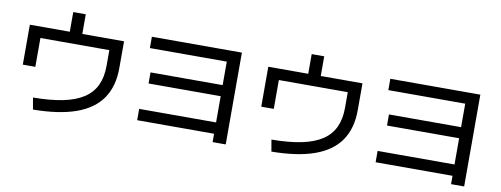

<svg xmlns="http://www.w3.org/2000/svg" viewBox="-67 -1177 4135 1586"><g transform="rotate(10 2000.0 -384.0)"><path d="M235 -60Q381 -61 485.5 -82.5Q590 -104 657 -148Q724 -192 756 -260.5Q788 -329 788 -423V-555H210V-313H105V-648H440V-813H545V-648H895V-423Q895 -270 825 -168Q755 -66 612.5 -15Q470 36 252 38Z M1760 45V-25H1115V-120H1760V-340H1155V-433H1760V-630H1115V-725H1870V45Z M2235 -60Q2381 -61 2485.5 -82.5Q2590 -104 2657 -148Q2724 -192 2756 -260.5Q2788 -329 2788 -423V-555H2210V-313H2105V-648H2440V-813H2545V-648H2895V-423Q2895 -270 2825 -168Q2755 -66 2612.5 -15Q2470 36 2252 38Z M3760 45V-25H3115V-120H3760V-340H3155V-433H3760V-630H3115V-725H3870V45Z"/></g></svg>

Font: M PLUS 2 Medium
Style: Regular
Weight: 500
Designer: Coji Morishita
Foundry: UNDERFOREST DESIGN
Version: Version 1.001